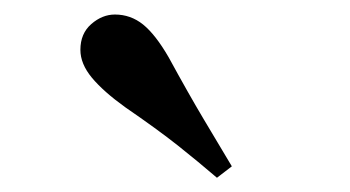

<svg xmlns="http://www.w3.org/2000/svg" viewBox="-20 -875 487 267"><path d="M302.4 -643.7 281.7 -627.8Q256.3 -649.6 227.4 -672.6Q198.4 -695.5 154.1 -725.9Q123.9 -747.6 107.8 -766.9Q91.8 -786.2 91.8 -805.7Q91.8 -828.4 107 -841.6Q122.2 -854.8 139.8 -854.8Q161.7 -854.8 179 -840.9Q196.3 -826.9 214.5 -795.4Q242.6 -743.9 263.3 -709.2Q284 -674.4 302.4 -643.7Z"/></svg>

Font: Source Han Serif JP VF
Style: Regular
Weight: 250
Designer: Ryoko NISHIZUKA 西塚涼子 (kana & ideographs); Frank Grießhammer (Latin, Greek & Cyrillic); Wenlong ZHANG 张文龙 (bopomofo); San
Foundry: Adobe
Version: Version 2.001;hotconv 1.1.0;makeotfexe 2.6.0